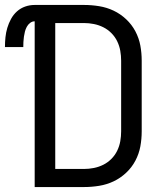

<svg xmlns="http://www.w3.org/2000/svg" viewBox="-52 -755 672 775"><path d="M88 0V-669Q78 -669 69.5 -662.5Q61 -656 56 -646.5Q51 -637 48.5 -627Q46 -617 44.5 -606.5Q43 -596 42.5 -585.5Q42 -575 42 -565H-32Q-32 -585 -30 -604.5Q-28 -624 -22.5 -642.5Q-17 -661 -7.5 -678.5Q2 -696 16.5 -709Q31 -722 49.5 -728.5Q68 -735 88 -735H287Q318 -735 348.5 -730Q379 -725 406.5 -712Q434 -699 457 -677.5Q480 -656 494.5 -628.5Q509 -601 514.5 -571Q520 -541 520 -510V-225Q520 -194 514.5 -164Q509 -134 494.5 -106.5Q480 -79 457 -57.5Q434 -36 406.5 -23Q379 -10 348.5 -5Q318 0 287 0ZM171 -73H287Q307 -73 327 -77Q347 -81 365 -90Q383 -99 397.5 -113.5Q412 -128 421 -146.5Q430 -165 433.5 -185Q437 -205 437 -225V-510Q437 -530 433.5 -550Q430 -570 421 -588.5Q412 -607 397.5 -621.5Q383 -636 365 -645Q347 -654 327 -658Q307 -662 287 -662H171Z"/></svg>

Font: Iosevka Fixed Extended
Style: Regular
Weight: 400
Width: 7
Monospace: yes
Designer: Belleve Invis
Foundry: Belleve Invis
Version: Version 24.1.1; ttfautohint (v1.8.4)